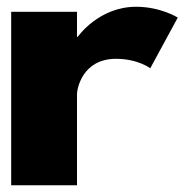

<svg xmlns="http://www.w3.org/2000/svg" viewBox="-20 -548 559 568"><path d="M13.1 0H207.8V-270C207.8 -283 222.1 -374 323.3 -374C388.2 -374 424.5 -346 424.5 -346L505.9 -496C505.9 -496 455.3 -528 382.7 -528C271.6 -528 210 -439 210 -439H207.8V-513H13.1Z"/></svg>

Font: Hussar
Style: BdWide
Weight: 700
Foundry: Cannot Into Space Fonts
Version: Version 2.00